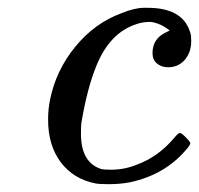

<svg xmlns="http://www.w3.org/2000/svg" viewBox="-20 -461 509 491"><path d="M414 -383Q390 -402 365 -405Q344 -405 328 -399Q261 -377 227 -294Q203 -236 188 -146Q187 -138 187 -119Q187 -46 238 -29Q245 -27 263 -27Q299 -27 330 -40Q385 -60 426 -109Q436 -121 440 -121Q444 -121 454 -111Q464 -101 466 -97Q469 -92 455 -77Q401 -14 313 5Q288 10 257 10Q233 10 224 8Q168 -3 135.5 -46Q103 -89 103 -155Q103 -182 108 -206Q123 -281 172.5 -341.5Q222 -402 290 -427Q324 -441 348 -441H358Q449 -441 467 -376Q469 -371 469 -356Q469 -327 452.5 -308Q436 -289 410 -289Q393 -289 381.5 -298.5Q370 -308 370 -325Q370 -362 404 -378Z"/></svg>

Font: MathJax_Main
Style: Italic
Weight: 400
Version: Version 1.1